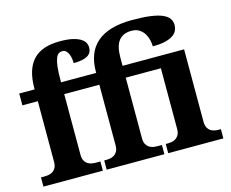

<svg xmlns="http://www.w3.org/2000/svg" viewBox="-106 -919 1285 1070"><g transform="rotate(-15 537.0 -384.5)"><path d="M19 0V-53.2H41Q51.8 -53.2 64.2 -55.4Q76.7 -57.6 87.2 -64.5Q97.7 -71.3 104.7 -84Q111.8 -96.7 111.8 -118.2V-467.8H22.9V-536.1H111.8V-543.9Q111.8 -651.4 161.6 -705.1Q211.4 -758.8 315.9 -758.8Q362.8 -758.8 392.1 -751.5Q421.4 -744.1 437.7 -732.9Q454.1 -721.7 460 -708.7Q465.8 -695.8 465.8 -684.1Q465.8 -650.4 438.7 -635.7Q411.6 -621.1 359.9 -621.1Q359.9 -632.8 357.9 -647Q356 -661.1 350.8 -673.3Q345.7 -685.5 337.2 -693.8Q328.6 -702.1 314.9 -702.1Q303.2 -702.1 293.9 -695.8Q284.7 -689.5 278.1 -672.6Q271.5 -655.8 267.8 -626.2Q264.2 -596.7 264.2 -550.8V-536.1H466.8V-542Q466.8 -596.2 482.7 -638.4Q498.5 -680.7 531.7 -709.7Q564.9 -738.8 615.7 -753.9Q666.5 -769 736.8 -769Q798.8 -769 841.3 -763.2Q883.8 -757.3 909.7 -746.1Q935.5 -734.9 946.8 -718.5Q958 -702.1 958 -681.2Q958 -662.1 949.7 -646.7Q941.4 -631.3 923.6 -620.4Q905.8 -609.4 877.7 -603.3Q849.6 -597.2 810.1 -597.2Q810.1 -610.8 806.2 -630.6Q802.2 -650.4 792 -668.5Q781.7 -686.5 763.4 -699.2Q745.1 -711.9 716.8 -711.9Q668.5 -711.9 643.8 -681.2Q619.1 -650.4 619.1 -584V-536.1H974.1V-118.2Q974.1 -96.7 981.2 -84Q988.3 -71.3 998.8 -64.5Q1009.3 -57.6 1021.7 -55.4Q1034.2 -53.2 1044.9 -53.2H1057.1V0H738.8V-53.2H751Q761.7 -53.2 774.2 -55.4Q786.6 -57.6 797.1 -64.5Q807.6 -71.3 814.7 -84Q821.8 -96.7 821.8 -118.2V-467.8H619.1V-118.2Q619.1 -96.7 626.2 -84Q633.3 -71.3 643.8 -64.5Q654.3 -57.6 666.7 -55.4Q679.2 -53.2 689.9 -53.2H716.8V0H383.8V-53.2H396Q406.7 -53.2 419.2 -55.4Q431.6 -57.6 442.1 -64.5Q452.6 -71.3 459.7 -84Q466.8 -96.7 466.8 -118.2V-467.8H264.2V-118.2Q264.2 -96.7 271.2 -84Q278.3 -71.3 288.8 -64.5Q299.3 -57.6 311.8 -55.4Q324.2 -53.2 335 -53.2H361.8V0Z"/></g></svg>

Font: Droid Serif
Style: Bold
Weight: 700
Designer: Monotype Design team
Foundry: Monotype Imaging Inc.
Version: Version 1.03